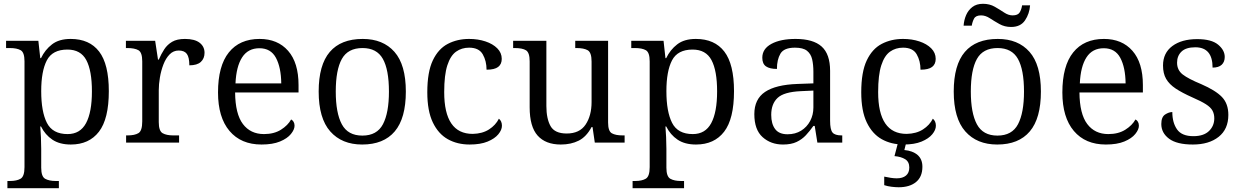

<svg xmlns="http://www.w3.org/2000/svg" viewBox="-20 -751 6534 1011"><path d="M19 240V202H33Q68 202 88.5 190Q109 178 109 129V-428Q109 -475 89 -486.5Q69 -498 32 -498H12V-536H182L192 -445H196Q217 -489 254 -517.5Q291 -546 352 -546Q451 -546 502 -479.5Q553 -413 553 -271Q553 -125 501 -57.5Q449 10 353 10Q294 10 256 -15.5Q218 -41 196 -85H192Q194 -61 195.5 -28.5Q197 4 197 33V132Q197 179 218 190.5Q239 202 273 202H290V240ZM336 -45Q402 -45 433 -102.5Q464 -160 464 -270Q464 -379 434.5 -434.5Q405 -490 335 -490Q256 -490 226.5 -433Q197 -376 197 -271Q197 -163 227 -104Q257 -45 336 -45Z M644 0V-38H652Q689 -38 709 -50Q729 -62 729 -112V-428Q729 -475 709 -486.5Q689 -498 650 -498H643V-536H797L812 -437H816Q829 -467 845 -491.5Q861 -516 886.5 -531Q912 -546 954 -546Q1005 -546 1031 -526Q1057 -506 1057 -473Q1057 -443 1037.5 -425Q1018 -407 977 -407Q977 -449 964 -467Q951 -485 921 -485Q893 -485 873 -464.5Q853 -444 840.5 -411.5Q828 -379 822 -343Q816 -307 816 -276V-108Q816 -61 836.5 -49.5Q857 -38 892 -38H923V0Z M1357 10Q1249 10 1188.5 -61.5Q1128 -133 1128 -264Q1128 -404 1185 -475Q1242 -546 1347 -546Q1442 -546 1497 -483.5Q1552 -421 1552 -303V-264H1218Q1219 -151 1259 -98Q1299 -45 1370 -45Q1423 -45 1459.5 -68Q1496 -91 1513 -122Q1521 -118 1526 -109.5Q1531 -101 1531 -89Q1531 -69 1512 -45.5Q1493 -22 1454.5 -6Q1416 10 1357 10ZM1461 -312Q1460 -396 1433 -446.5Q1406 -497 1346 -497Q1286 -497 1255 -449Q1224 -401 1220 -312Z M1887 10Q1780 10 1719 -59Q1658 -128 1658 -269Q1658 -409 1716.5 -477.5Q1775 -546 1890 -546Q1997 -546 2057 -478Q2117 -410 2117 -269Q2117 -128 2058.5 -59Q2000 10 1887 10ZM1888 -37Q1965 -37 1996.5 -97Q2028 -157 2028 -269Q2028 -384 1996 -441Q1964 -498 1889 -498Q1812 -498 1780 -440.5Q1748 -383 1748 -269Q1748 -156 1780 -96.5Q1812 -37 1888 -37Z M2453 10Q2388 10 2338 -18Q2288 -46 2259 -106.5Q2230 -167 2230 -265Q2230 -372 2259 -433Q2288 -494 2338 -520Q2388 -546 2450 -546Q2497 -546 2536 -533Q2575 -520 2598.5 -496.5Q2622 -473 2622 -441Q2622 -413 2603 -398.5Q2584 -384 2542 -384Q2542 -430 2522 -465Q2502 -500 2450 -500Q2411 -500 2381.5 -479Q2352 -458 2335.5 -407Q2319 -356 2319 -266Q2319 -46 2469 -46Q2520 -47 2555 -69.5Q2590 -92 2607 -126Q2623 -113 2623 -89Q2623 -67 2604 -44Q2585 -21 2547.5 -5.5Q2510 10 2453 10Z M2933 10Q2853 10 2811 -37Q2769 -84 2769 -186V-428Q2769 -474 2750 -486Q2731 -498 2691 -498H2682V-536H2857V-193Q2857 -126 2879 -87Q2901 -48 2964 -48Q3032 -48 3063.5 -95Q3095 -142 3095 -214V-427Q3095 -475 3074.5 -486.5Q3054 -498 3016 -498H3009V-536H3182V-106Q3182 -60 3202 -49Q3222 -38 3258 -38H3269V0H3112L3100 -82H3095Q3068 -31 3027.5 -10.5Q2987 10 2933 10Z M3311 240V202H3325Q3360 202 3380.5 190Q3401 178 3401 129V-428Q3401 -475 3381 -486.5Q3361 -498 3324 -498H3304V-536H3474L3484 -445H3488Q3509 -489 3546 -517.5Q3583 -546 3644 -546Q3743 -546 3794 -479.5Q3845 -413 3845 -271Q3845 -125 3793 -57.5Q3741 10 3645 10Q3586 10 3548 -15.5Q3510 -41 3488 -85H3484Q3486 -61 3487.5 -28.5Q3489 4 3489 33V132Q3489 179 3510 190.5Q3531 202 3565 202H3582V240ZM3628 -45Q3694 -45 3725 -102.5Q3756 -160 3756 -270Q3756 -379 3726.5 -434.5Q3697 -490 3627 -490Q3548 -490 3518.5 -433Q3489 -376 3489 -271Q3489 -163 3519 -104Q3549 -45 3628 -45Z M4103 10Q4039 10 3995.5 -29Q3952 -68 3952 -150Q3952 -229 4008.5 -267Q4065 -305 4180 -309L4263 -312V-373Q4263 -410 4256.5 -438.5Q4250 -467 4229.5 -483.5Q4209 -500 4166 -500Q4108 -500 4089.5 -468.5Q4071 -437 4071 -388Q4033 -388 4013.5 -401.5Q3994 -415 3994 -447Q3994 -494 4042 -520Q4090 -546 4169 -546Q4262 -546 4306.5 -506Q4351 -466 4351 -378V-115Q4351 -69 4363.5 -53.5Q4376 -38 4411 -38H4415V0H4284L4270 -88H4263Q4244 -61 4223.5 -39Q4203 -17 4174.5 -3.5Q4146 10 4103 10ZM4127 -44Q4168 -44 4198.5 -63Q4229 -82 4246 -114Q4263 -146 4263 -185V-274L4197 -271Q4108 -267 4074.5 -235.5Q4041 -204 4041 -146Q4041 -99 4061.5 -71.5Q4082 -44 4127 -44Z M4738 10Q4673 10 4623 -18Q4573 -46 4544 -106.5Q4515 -167 4515 -265Q4515 -372 4544 -433Q4573 -494 4623 -520Q4673 -546 4735 -546Q4782 -546 4821 -533Q4860 -520 4883.5 -496.5Q4907 -473 4907 -441Q4907 -413 4888 -398.5Q4869 -384 4827 -384Q4827 -430 4807 -465Q4787 -500 4735 -500Q4696 -500 4666.5 -479Q4637 -458 4620.5 -407Q4604 -356 4604 -266Q4604 -46 4754 -46Q4805 -47 4840 -69.5Q4875 -92 4892 -126Q4908 -113 4908 -89Q4908 -67 4889 -44Q4870 -21 4832.5 -5.5Q4795 10 4738 10ZM4712 235Q4696 235 4675 232.5Q4654 230 4636 224V179Q4654 183 4671 185.5Q4688 188 4702 188Q4733 188 4750.5 173.5Q4768 159 4768 131Q4768 101 4746.5 87.5Q4725 74 4690 71L4711 -9H4754L4742 39Q4786 43 4811.5 65Q4837 87 4837 127Q4837 180 4803.5 207.5Q4770 235 4712 235Z M5231 10Q5124 10 5063 -59Q5002 -128 5002 -269Q5002 -409 5060.5 -477.5Q5119 -546 5234 -546Q5341 -546 5401 -478Q5461 -410 5461 -269Q5461 -128 5402.5 -59Q5344 10 5231 10ZM5232 -37Q5309 -37 5340.5 -97Q5372 -157 5372 -269Q5372 -384 5340 -441Q5308 -498 5233 -498Q5156 -498 5124 -440.5Q5092 -383 5092 -269Q5092 -156 5124 -96.5Q5156 -37 5232 -37ZM5304 -609Q5270 -609 5242.5 -624.5Q5215 -640 5192 -655Q5169 -670 5146 -670Q5118 -670 5109 -653Q5100 -636 5097 -616H5054Q5056 -645 5067 -671Q5078 -697 5100 -714Q5122 -731 5156 -731Q5191 -731 5218 -715.5Q5245 -700 5267.5 -685Q5290 -670 5312 -670Q5340 -670 5349.5 -686Q5359 -702 5362 -723H5404Q5401 -679 5377.5 -644Q5354 -609 5304 -609Z M5803 10Q5695 10 5634.5 -61.5Q5574 -133 5574 -264Q5574 -404 5631 -475Q5688 -546 5793 -546Q5888 -546 5943 -483.5Q5998 -421 5998 -303V-264H5664Q5665 -151 5705 -98Q5745 -45 5816 -45Q5869 -45 5905.5 -68Q5942 -91 5959 -122Q5967 -118 5972 -109.5Q5977 -101 5977 -89Q5977 -69 5958 -45.5Q5939 -22 5900.5 -6Q5862 10 5803 10ZM5907 -312Q5906 -396 5879 -446.5Q5852 -497 5792 -497Q5732 -497 5701 -449Q5670 -401 5666 -312Z M6261 10Q6177 10 6136 -20.5Q6095 -51 6095 -98Q6095 -135 6115 -148Q6135 -161 6153 -161Q6153 -105 6178 -69.5Q6203 -34 6264 -34Q6318 -34 6346 -61Q6374 -88 6374 -128Q6374 -151 6364.5 -168.5Q6355 -186 6330 -202Q6305 -218 6259 -238Q6205 -262 6171 -284.5Q6137 -307 6120.5 -335.5Q6104 -364 6104 -406Q6104 -472 6153 -508.5Q6202 -545 6284 -545Q6359 -545 6394 -516Q6429 -487 6429 -451Q6429 -425 6413 -410Q6397 -395 6365 -395Q6365 -502 6274 -502Q6225 -502 6201.5 -479.5Q6178 -457 6178 -421Q6178 -382 6207.5 -359Q6237 -336 6305 -308Q6381 -275 6414.5 -240Q6448 -205 6448 -146Q6448 -71 6397 -30.5Q6346 10 6261 10Z"/></svg>

Font: Noto Serif Hentaigana
Style: Regular
Weight: 400
Designer: Kazuhiro Yamada
Foundry: nipponia
Version: Version 1.000; ttfautohint (v1.8.4.7-5d5b)